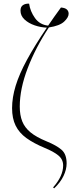

<svg xmlns="http://www.w3.org/2000/svg" viewBox="-20 -821 395 1049"><path d="M276 208 270 203Q325 141 325 83Q325 50 299 28.5Q273 7 224 -13Q164 -38 124.5 -66.5Q85 -95 65.5 -134.5Q46 -174 46 -230Q46 -288 65.5 -352Q85 -416 127 -493.5Q169 -571 236 -670Q203 -671 169.5 -682.5Q136 -694 114 -714.5Q92 -735 92 -763Q92 -784 105.5 -793Q119 -802 139 -801Q145 -759 171 -722.5Q197 -686 243 -681Q274 -727 313 -780Q336 -778 345.5 -769Q355 -760 355 -746Q355 -726 330.5 -703Q306 -680 247 -671Q175 -562 131.5 -449Q88 -336 88 -239Q88 -192 101.5 -158Q115 -124 146.5 -98Q178 -72 234 -49Q288 -27 316 -3Q344 21 344 72Q344 105 327 140.5Q310 176 276 208Z"/></svg>

Font: Noto Serif Display Condensed ExtraLight
Style: Regular
Weight: 200
Width: 3
Designer: Monotype Design Team
Foundry: Monotype Imaging Inc.
Version: Version 2.009